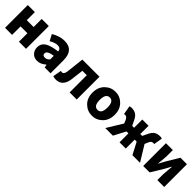

<svg xmlns="http://www.w3.org/2000/svg" viewBox="365 -1982 3395 3395"><g transform="rotate(45 2062.0 -284.5)"><path d="M72.3 0V-569.3H249V-367.2H419.9V-569.3H597.7V0H419.9V-211.9H249V0Z M884.8 13.7Q807.6 13.7 761.7 -36.1Q715.8 -85.9 715.8 -159.2Q715.8 -250 791 -299.8Q866.2 -349.6 1032.2 -368.2Q1026.4 -441.4 946.3 -441.4Q885.7 -441.4 796.9 -390.6L735.4 -507.8Q861.3 -583 979.5 -583Q1210 -583 1210 -323.2V0H1065.4L1051.8 -56.6H1047.9Q969.7 13.7 884.8 13.7ZM946.3 -124Q990.2 -124 1032.2 -168.9V-259.8Q884.8 -240.2 884.8 -172.9Q884.8 -124 946.3 -124Z M1350.6 13.7Q1316.4 13.7 1280.3 1L1309.6 -159.2Q1331.1 -154.3 1338.9 -154.3Q1387.7 -154.3 1398.4 -235.4L1436.5 -569.3H1865.2V0H1687.5V-429.7H1577.1Q1550.8 -212.9 1546.9 -184.6Q1517.6 13.7 1350.6 13.7Z M2254.9 13.7Q2140.6 13.7 2058.1 -67.4Q1975.6 -148.4 1975.6 -284.2Q1975.6 -419.9 2058.1 -501.5Q2140.6 -583 2254.9 -583Q2368.2 -583 2450.2 -501.5Q2532.2 -419.9 2532.2 -284.2Q2532.2 -148.4 2450.2 -67.4Q2368.2 13.7 2254.9 13.7ZM2254.9 -129.9Q2350.6 -129.9 2350.6 -284.2Q2350.6 -439.5 2254.9 -439.5Q2157.2 -439.5 2157.2 -284.2Q2157.2 -129.9 2254.9 -129.9Z M3268.6 -293 3448.2 0H3257.8L3141.6 -222.7H3091.8V0H2935.5V-222.7H2886.7L2769.5 0H2579.1L2758.8 -293.9L2730.5 -360.4Q2707 -414.1 2659.2 -414.1Q2651.4 -414.1 2637.7 -410.2L2609.4 -575.2Q2632.8 -583 2657.2 -583Q2721.7 -583 2765.1 -556.2Q2808.6 -529.3 2839.8 -463.9L2888.7 -363.3H2935.5V-569.3H3091.8V-363.3H3138.7L3187.5 -463.9Q3218.8 -530.3 3261.7 -556.6Q3304.7 -583 3370.1 -583Q3394.5 -583 3418 -575.2L3390.6 -410.2Q3377 -414.1 3368.2 -414.1Q3344.7 -414.1 3327.6 -402.8Q3310.5 -391.6 3297.9 -360.4Z M3527.3 0V-569.3H3699.2V-420.9Q3699.2 -387.7 3682.6 -219.7H3687.5Q3695.3 -235.4 3719.2 -278.3Q3743.2 -321.3 3752 -338.9L3890.6 -569.3H4052.7V0H3880.9V-148.4Q3880.9 -177.7 3897.5 -348.6H3893.6Q3883.8 -331.1 3859.9 -288.1Q3835.9 -245.1 3828.1 -230.5L3688.5 0Z"/></g></svg>

Font: Gen Shin Gothic Heavy
Style: Bold
Weight: 900
Designer: [Source Han Sans]
Ryoko NISHIZUKA  (kana & ideographs); Paul D. Hunt (Latin, Greek & Cyrillic); Wenlong ZHANG  (bopomofo
Version: Version 1.002.20150607